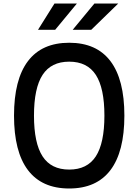

<svg xmlns="http://www.w3.org/2000/svg" viewBox="-20 -1060 790 1096"><path d="M60 -400Q60 -606 139.5 -711Q219 -816 375 -816Q531 -816 610.5 -711Q690 -606 690 -400Q690 -194 610.5 -89Q531 16 375 16Q219 16 139.5 -89Q60 -194 60 -400ZM576 -400Q576 -557 527 -632.5Q478 -708 375 -708Q272 -708 223 -632.5Q174 -557 174 -400Q174 -243 223 -167.5Q272 -92 375 -92Q478 -92 527 -167.5Q576 -243 576 -400ZM291 -1040H419L295 -890H197ZM519 -1040H655L501 -890H395Z"/></svg>

Font: Martian Mono sWd Rg
Style: Regular
Weight: 400
Width: 6
Monospace: yes
Designer: Roman Shamin
Foundry: Evil Martians
Version: Version 1.000